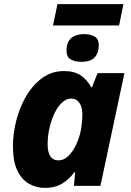

<svg xmlns="http://www.w3.org/2000/svg" viewBox="-20 -905 640 935"><path d="M238 -781 260 -885H581L560 -781ZM376 -604Q345 -604 324.5 -615.5Q304 -627 304 -659Q304 -700 327 -719.5Q350 -739 390 -739Q417 -739 439 -728Q461 -717 461 -684Q461 -648 441.5 -626Q422 -604 376 -604ZM198 10Q157 10 121.5 -10Q86 -30 64.5 -74.5Q43 -119 43 -194Q43 -253 59 -317Q75 -381 107 -436Q139 -491 185.5 -525Q232 -559 292 -559Q342 -559 373.5 -537.5Q405 -516 424 -480H428L455 -549H586L469 0H340L346 -66H342Q317 -32 282.5 -11Q248 10 198 10ZM265 -124Q291 -124 313.5 -146Q336 -168 352 -203Q368 -238 375 -277Q378 -295 379.5 -312.5Q381 -330 381 -350Q381 -383 366.5 -404Q352 -425 326 -425Q303 -425 282 -405.5Q261 -386 245.5 -353.5Q230 -321 221 -282Q212 -243 212 -203Q212 -124 265 -124Z"/></svg>

Font: Noto Sans ExtraBold
Style: Italic
Weight: 800
Italic angle: -12°
Designer: Monotype Design Team
Foundry: Monotype Imaging Inc.
Version: Version 2.013; ttfautohint (v1.8.4.7-5d5b)